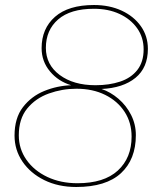

<svg xmlns="http://www.w3.org/2000/svg" viewBox="-20 -736 613 766"><path d="M284 10Q212 10 156.5 -17.5Q101 -45 69.5 -91.5Q38 -138 38 -195Q38 -265 71.5 -308.5Q105 -352 156.5 -373Q208 -394 264 -396Q213 -411 179.5 -451Q146 -491 146 -544Q146 -622 199.5 -669Q253 -716 355 -716Q417 -716 465.5 -693.5Q514 -671 542 -631.5Q570 -592 570 -541Q570 -466 520.5 -425.5Q471 -385 385 -381Q421 -369 452.5 -342Q484 -315 503 -277.5Q522 -240 522 -197Q522 -100 462.5 -45Q403 10 284 10ZM361 -396Q416 -396 459.5 -410.5Q503 -425 528 -457Q553 -489 553 -539Q553 -587 527 -623.5Q501 -660 456.5 -680.5Q412 -701 355 -701Q261 -701 212 -658.5Q163 -616 163 -545Q163 -478 218 -437Q273 -396 361 -396ZM289 -5Q395 -5 450 -55.5Q505 -106 505 -191Q505 -247 477 -290Q449 -333 399.5 -357.5Q350 -382 285 -382Q228 -382 175 -363Q122 -344 88.5 -303Q55 -262 55 -196Q55 -142 85.5 -98.5Q116 -55 169 -30Q222 -5 289 -5Z"/></svg>

Font: Prodigy Sans Thin
Style: Italic
Weight: 100
Italic angle: -13°
Designer: Wei Huang
Foundry: Wei Huang
Version: Version 1.003; ttfautohint (v1.8.3)